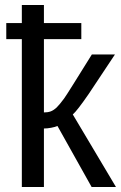

<svg xmlns="http://www.w3.org/2000/svg" viewBox="-20 -745 482 765"><path d="M5 -653H67V-725H155V-653H304V-589H155V-297Q170 -297 181.5 -301Q193 -305 206 -317Q218 -329 235 -352Q243 -363 270.5 -407Q298 -451 346 -528H438L333 -370Q286 -302 270 -289L442 0H345L209 -243Q200 -239 184 -236Q168 -233 155 -233V0H67V-589H5Z"/></svg>

Font: Libra Sans
Style: Regular
Weight: 400
Foundry: Context Ltd
Version: Version 1.000; ttfautohint (v1.3)